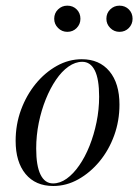

<svg xmlns="http://www.w3.org/2000/svg" viewBox="-20 -630 477 662"><path d="M163.7 11.3Q102.4 11.3 68.1 -30.2Q33.9 -71.8 33.9 -144.4Q33.9 -200.8 52.4 -251.2Q71 -301.6 102.8 -340.7Q134.7 -379.8 175.8 -402.8Q216.9 -425.8 262.1 -425.8Q322.6 -425.8 357.3 -384.3Q391.9 -342.7 391.9 -269.4Q391.9 -213.7 373.8 -163.3Q355.6 -112.9 323.4 -73.8Q291.1 -34.7 250 -11.7Q208.9 11.3 163.7 11.3ZM162.9 2.4Q187.1 2.4 210.1 -14.1Q233.1 -30.6 253.2 -59.7Q273.4 -88.7 288.7 -127Q304 -165.3 312.9 -208.9Q321.8 -252.4 321.8 -296.8Q321.8 -357.3 306.9 -387.1Q291.9 -416.9 263.7 -416.9Q239.5 -416.9 216.1 -400.4Q192.7 -383.9 173 -354.8Q153.2 -325.8 137.9 -287.9Q122.6 -250 113.7 -206.5Q104.8 -162.9 104.8 -117.7Q104.8 -58.1 119.8 -27.8Q134.7 2.4 162.9 2.4ZM391.9 -520.2Q373.4 -520.2 360.1 -533.5Q346.8 -546.8 346.8 -565.3Q346.8 -584.7 360.1 -597.6Q373.4 -610.5 391.9 -610.5Q411.3 -610.5 424.2 -597.6Q437.1 -584.7 437.1 -565.3Q437.1 -546.8 424.2 -533.5Q411.3 -520.2 391.9 -520.2ZM212.1 -520.2Q193.5 -520.2 180.2 -533.5Q166.9 -546.8 166.9 -565.3Q166.9 -584.7 180.2 -597.6Q193.5 -610.5 212.1 -610.5Q231.5 -610.5 244.4 -597.6Q257.3 -584.7 257.3 -565.3Q257.3 -546.8 244.4 -533.5Q231.5 -520.2 212.1 -520.2Z"/></svg>

Font: Playfair 144pt Light
Style: Italic
Weight: 300
Italic angle: -15.6°
Designer: Claus Eggers Sørensen
Foundry: Claus Eggers Sørensen
Version: Version 2.001;gftools[0.9.30]